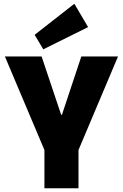

<svg xmlns="http://www.w3.org/2000/svg" viewBox="-20 -1000 653 1020"><path d="M6 -700H201L305 -390H309L412 -700H607L394 -196H219ZM216 -268H397V0H216ZM448 -856 210 -738 164 -815 375 -980Z"/></svg>

Font: Pathway Extreme SemiCondensed ExtraBold
Style: Regular
Weight: 800
Width: 4
Version: Version 1.001;gftools[0.9.26]